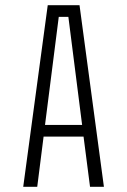

<svg xmlns="http://www.w3.org/2000/svg" viewBox="-20 -720 490 740"><path d="M327 0 302 -193.5H148L123.5 0H69.5L164 -700H286.5L380.5 0ZM206.5 -655 153.5 -238.5H296.5L243.5 -655Z"/></svg>

Font: League Mono Condensed UltraLight
Style: Regular
Weight: 200
Width: 1
Designer: Tyler Finck
Foundry: The League of Moveable Type / Tyler Finck
Version: Version 2.210